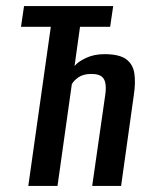

<svg xmlns="http://www.w3.org/2000/svg" viewBox="-20 -611 489 631"><path d="M73 0 147 -523H49L59 -591H352L342 -523H243L225 -394Q236 -408 262.5 -420.5Q289 -433 323 -433Q372 -433 394.5 -416.5Q417 -400 421.5 -370Q426 -340 420 -300L378 0H283L326 -300Q329 -321 326.5 -336.5Q324 -352 313.5 -360Q303 -368 280 -368Q254 -368 238 -357Q222 -346 216 -334L169 0Z"/></svg>

Font: Alumni Sans SemiBold
Style: Italic
Weight: 600
Italic angle: -8°
Version: Version 1.016